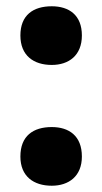

<svg xmlns="http://www.w3.org/2000/svg" viewBox="-20 -580 326 612"><path d="M45 -467C45 -403 87 -373 145 -373C199 -373 241 -403 241 -467C241 -532 200 -560 145 -560C86 -560 45 -532 45 -467ZM45 -81C45 -18 87 12 145 12C199 12 241 -18 241 -81C241 -147 200 -175 145 -175C86 -175 45 -147 45 -81Z"/></svg>

Font: Noto Sans Gujarati UI SemiCondensed Black
Style: Regular
Weight: 900
Width: 4
Designer: Jelle Bosma - Monotype Design Team, Universal Thirst
Foundry: Monotype Imaging Inc.
Version: Version 2.106